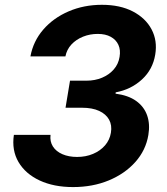

<svg xmlns="http://www.w3.org/2000/svg" viewBox="-20 -757 685 787"><path d="M279.4 9.8Q200.5 9.8 142.4 -17.3Q84.4 -44.4 55.9 -92.7Q27.5 -141 36.9 -204.2H187.1Q183.9 -176.9 196.9 -156.5Q210 -136.1 235.9 -124.9Q261.8 -113.7 296 -113.7Q331.7 -113.7 361.3 -126.2Q390.9 -138.6 410.4 -161Q429.8 -183.4 434.6 -213Q439.8 -243.3 427.2 -266.4Q414.5 -289.4 386.4 -302.4Q358.2 -315.4 315.8 -315.4H248.6L267 -426.3H334.2Q369.4 -426.3 398.4 -438.5Q427.4 -450.7 446.4 -472.5Q465.4 -494.3 470.1 -523.7Q474.9 -552.1 465.3 -573.2Q455.6 -594.3 434 -606.1Q412.4 -618 380.8 -618Q348.7 -618 320.4 -606.7Q292.1 -595.3 272.8 -574.7Q253.6 -554 248.1 -525.7H104.7Q116.2 -588.3 157.5 -635.9Q198.8 -683.5 261.3 -710.4Q323.8 -737.3 397.6 -737.3Q472.1 -737.3 524.5 -710.1Q576.9 -682.8 601.3 -636.6Q625.8 -590.3 616.3 -533.3Q606.3 -472 561.6 -431Q516.9 -390 454.3 -378.5L453.6 -373.1Q505.8 -366.3 538.1 -343.2Q570.3 -320.1 583 -284.3Q595.7 -248.5 588.1 -203.6Q577.8 -141.4 535 -93.2Q492.1 -45 426.1 -17.6Q360 9.8 279.4 9.8Z"/></svg>

Font: Adwaita Sans
Style: Italic
Weight: 400
Italic angle: -9.39999°
Designer: Rasmus Andersson
Foundry: rsms
Version: Version 4.001;git-9221beed3